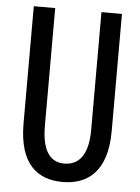

<svg xmlns="http://www.w3.org/2000/svg" viewBox="-53 -777 607 831"><g transform="rotate(5 250.0 -361.5)"><path d="M250 12C357 12 443 -48 443 -226V-735H354V-223C354 -106 308 -68 250 -68C196 -68 153 -106 153 -223V-735H60V-226C60 -48 142 12 250 12Z"/></g></svg>

Font: Noto Sans Mono CJK HK
Style: Regular
Weight: 400
Designer: Ryoko NISHIZUKA 西塚涼子 (kana, bopomofo & ideographs); Paul D. Hunt (Latin, Greek & Cyrillic); Sandoll Communications 산돌커뮤니
Foundry: Adobe
Version: Version 2.004;hotconv 1.0.118;makeotfexe 2.5.65603